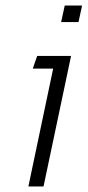

<svg xmlns="http://www.w3.org/2000/svg" viewBox="-20 -677 318 697"><path d="M202 -597 215 -657H278L265 -597ZM83 0 173 -428H99L115 -474H238L138 0Z"/></svg>

Font: Kanit ExtraLight
Style: Italic
Weight: 275
Italic angle: -12°
Designer: Katatrad Team
Foundry: CadsonDemak
Version: Version 2.000; ttfautohint (v1.8.3)